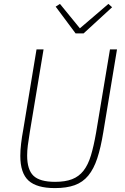

<svg xmlns="http://www.w3.org/2000/svg" viewBox="-20 -951 640 983"><path d="M203 -698 133 -277Q126 -235 122.5 -207Q119 -179 119 -155Q119 -82 151.5 -51Q184 -20 262 -20Q314 -20 349 -33.5Q384 -47 407.5 -77Q431 -107 445.5 -155Q460 -203 472 -272L543 -698H579L509 -275Q496 -195 478 -140.5Q460 -86 432 -52Q404 -18 362.5 -3Q321 12 261 12Q168 12 126 -26.5Q84 -65 84 -153Q84 -181 88 -215.5Q92 -250 99 -287L167 -698ZM367 -780 265 -917 287 -931 389 -806 535 -931 554 -914 408 -780Z"/></svg>

Font: IBM Plex Mono ExtraLight
Style: Italic
Weight: 200
Italic angle: -9°
Monospace: yes
Designer: Mike Abbink, Paul van der Laan, Pieter van Rosmalen
Foundry: Bold Monday
Version: Version 2.3